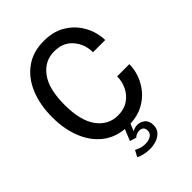

<svg xmlns="http://www.w3.org/2000/svg" viewBox="-268 -874 1213 1213"><g transform="rotate(-45 338.5 -268.0)"><path d="M394.5 45.5Q420.5 45.5 443 63.2Q465.5 81 465.5 120Q465.5 151 447.8 171.2Q430 191.5 401.8 201.2Q373.5 211 341.5 211Q312.5 211 285.8 204Q259 197 249 190L271.5 147.5Q279.5 152.5 299.8 160Q320 167.5 345.5 167.5Q375 167.5 395 154.8Q415 142 415 118Q415 98.5 404.5 89.2Q394 80 377.5 80Q365 80 351.8 85Q338.5 90 332.5 98.5L288.5 85.5L319.5 9Q232.5 1 171.8 -49.8Q111 -100.5 79.2 -183Q47.5 -265.5 47.5 -368.5Q47.5 -478 82.8 -563.5Q118 -649 185.8 -698Q253.5 -747 350.5 -747Q431 -747 487.8 -715.5Q544.5 -684 578.2 -634.5Q612 -585 623 -531.5Q629.5 -502.5 629.5 -476.5H520.5Q520.5 -490.5 518 -507Q509.5 -567 466.8 -610.5Q424 -654 350.5 -654Q264.5 -654 211.2 -582.2Q158 -510.5 158 -368.5Q158 -226.5 211.2 -154.2Q264.5 -82 350.5 -82Q405.5 -82 443.2 -108Q481 -134 500.8 -175Q520.5 -216 520.5 -261H629.5Q629.5 -216.5 613.5 -170.5Q597.5 -124.5 565.2 -84.8Q533 -45 483.8 -19Q434.5 7 368.5 10L349 58.5Q368 45.5 394.5 45.5Z"/></g></svg>

Font: Epilogue Medium
Style: Regular
Weight: 500
Designer: Tyler Finck
Foundry: Etcetera Type Co
Version: Version 2.111; ttfautohint (v1.8.3)